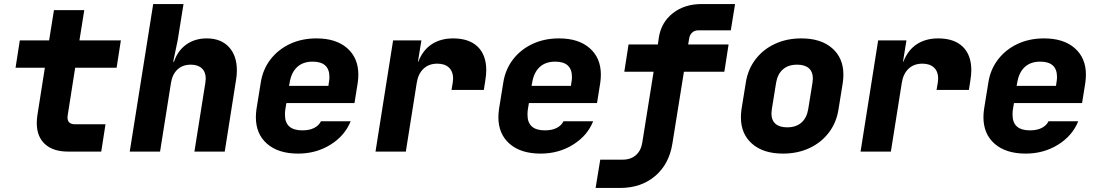

<svg xmlns="http://www.w3.org/2000/svg" viewBox="-20 -750 5440 950"><path d="M316 0Q243 0 202.5 -37Q162 -74 162 -141Q162 -159 165 -180L202 -415H57L78 -550H223L247 -700H397L373 -550H578L557 -415H352L315 -180Q314 -176 314 -169Q314 -135 352 -135H502L481 0Z M1152 -402Q1152 -376 1148 -355L1092 0H942L996 -340Q998 -354 998 -361Q998 -394 978.5 -412Q959 -430 924 -430Q884 -430 858.5 -406.5Q833 -383 826 -340L772 0H622L738 -730H888L859 -550L837 -445H841Q859 -499 901.5 -529.5Q944 -560 1003 -560Q1073 -560 1112.5 -517.5Q1152 -475 1152 -402Z M1753 -381Q1753 -361 1750 -340L1734 -240H1397L1392 -210Q1390 -200 1390 -182Q1390 -105 1476 -105Q1511 -105 1534.5 -117Q1558 -129 1568 -150H1715Q1686 -78 1615 -34Q1544 10 1455 10Q1357 10 1301.5 -38.5Q1246 -87 1246 -170Q1246 -189 1249 -210L1270 -340Q1280 -406 1318 -455.5Q1356 -505 1414.5 -532.5Q1473 -560 1546 -560Q1643 -560 1698 -511.5Q1753 -463 1753 -381ZM1410 -325H1605L1607 -340Q1610 -355 1610 -369Q1610 -445 1527 -445Q1479 -445 1450 -418Q1421 -391 1413 -340Z M2386 -402Q2386 -380 2381 -350L2374 -305H2214L2220 -340Q2222 -354 2222 -361Q2222 -396 2201.5 -415.5Q2181 -435 2144 -435Q2102 -435 2075.5 -410Q2049 -385 2042 -340L1988 0H1838L1925 -550H2065L2048 -445H2050Q2072 -502 2116 -531Q2160 -560 2222 -560Q2301 -560 2343.5 -519Q2386 -478 2386 -402Z M2953 -381Q2953 -361 2950 -340L2934 -240H2597L2592 -210Q2590 -200 2590 -182Q2590 -105 2676 -105Q2711 -105 2734.5 -117Q2758 -129 2768 -150H2915Q2886 -78 2815 -34Q2744 10 2655 10Q2557 10 2501.5 -38.5Q2446 -87 2446 -170Q2446 -189 2449 -210L2470 -340Q2480 -406 2518 -455.5Q2556 -505 2614.5 -532.5Q2673 -560 2746 -560Q2843 -560 2898 -511.5Q2953 -463 2953 -381ZM2610 -325H2805L2807 -340Q2810 -355 2810 -369Q2810 -445 2727 -445Q2679 -445 2650 -418Q2621 -391 2613 -340Z M2927 180 2950 40H3060Q3101 40 3126.5 17.5Q3152 -5 3158 -45L3214 -395H3069L3090 -530H3235L3240 -565Q3252 -640 3309.5 -685Q3367 -730 3452 -730H3617L3596 -600H3436Q3417 -600 3405 -589Q3393 -578 3390 -560L3385 -530H3585L3564 -395H3364L3307 -40Q3291 62 3221.5 121Q3152 180 3048 180Z M3646 -169Q3646 -189 3649 -210L3670 -340Q3680 -406 3717.5 -455.5Q3755 -505 3813.5 -532.5Q3872 -560 3945 -560Q4042 -560 4097.5 -511.5Q4153 -463 4153 -381Q4153 -361 4150 -340L4129 -210Q4119 -144 4081.5 -94.5Q4044 -45 3985.5 -17.5Q3927 10 3854 10Q3757 10 3701.5 -38.5Q3646 -87 3646 -169ZM3979 -210 4000 -340Q4002 -354 4002 -361Q4002 -395 3982 -412.5Q3962 -430 3924 -430Q3880 -430 3853.5 -406.5Q3827 -383 3820 -340L3799 -210Q3797 -196 3797 -189Q3797 -155 3817 -137.5Q3837 -120 3875 -120Q3919 -120 3945.5 -143.5Q3972 -167 3979 -210Z M4786 -402Q4786 -380 4781 -350L4774 -305H4614L4620 -340Q4622 -354 4622 -361Q4622 -396 4601.5 -415.5Q4581 -435 4544 -435Q4502 -435 4475.5 -410Q4449 -385 4442 -340L4388 0H4238L4325 -550H4465L4448 -445H4450Q4472 -502 4516 -531Q4560 -560 4622 -560Q4701 -560 4743.5 -519Q4786 -478 4786 -402Z M5353 -381Q5353 -361 5350 -340L5334 -240H4997L4992 -210Q4990 -200 4990 -182Q4990 -105 5076 -105Q5111 -105 5134.5 -117Q5158 -129 5168 -150H5315Q5286 -78 5215 -34Q5144 10 5055 10Q4957 10 4901.5 -38.5Q4846 -87 4846 -170Q4846 -189 4849 -210L4870 -340Q4880 -406 4918 -455.5Q4956 -505 5014.5 -532.5Q5073 -560 5146 -560Q5243 -560 5298 -511.5Q5353 -463 5353 -381ZM5010 -325H5205L5207 -340Q5210 -355 5210 -369Q5210 -445 5127 -445Q5079 -445 5050 -418Q5021 -391 5013 -340Z"/></svg>

Font: JetBrains Mono Extra Bold
Style: Italic
Weight: 800
Italic angle: -9°
Monospace: yes
Designer: Philipp Nurullin, Konstantin Bulenkov
Foundry: JetBrains
Version: 2.002